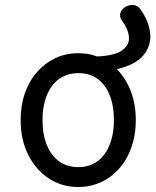

<svg xmlns="http://www.w3.org/2000/svg" viewBox="-20 -733 629 772"><path d="M295 19Q228 19 175.5 -16Q123 -51 93 -111.5Q63 -172 63 -250Q63 -309 80 -358Q97 -407 128.5 -443Q160 -479 202 -499Q244 -519 295 -519Q315 -519 334 -516Q353 -513 370 -506Q439 -509 469.5 -529.5Q500 -550 498.5 -582Q497 -614 470 -651Q459 -667 464.5 -682Q470 -697 484.5 -705.5Q499 -714 516 -713Q533 -712 545 -695Q580 -646 584 -597Q588 -548 556 -510Q524 -472 450 -455Q486 -418 506 -366Q526 -314 526 -250Q526 -203 515 -162Q504 -121 483.5 -88Q463 -55 434.5 -31Q406 -7 370.5 6Q335 19 295 19ZM295 -61Q328 -61 354.5 -74Q381 -87 399.5 -112Q418 -137 428 -172Q438 -207 438 -250Q438 -308 421 -350.5Q404 -393 372 -416Q340 -439 295 -439Q262 -439 235 -426Q208 -413 189.5 -388Q171 -363 161 -328.5Q151 -294 151 -250Q151 -192 168.5 -149.5Q186 -107 218 -84Q250 -61 295 -61Z"/></svg>

Font: Playwrite CL
Style: Regular
Weight: 400
Designer: Veronika Burian, José Scaglione
Foundry: TypeTogether
Version: Version 1.002